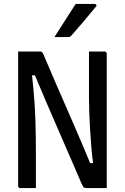

<svg xmlns="http://www.w3.org/2000/svg" viewBox="-20 -964 640 984"><path d="M164 0H84Q81 0 78.5 -1.5Q76 -3 74.5 -5Q73 -7 73 -11V-700H185Q189 -700 192.5 -698.5Q196 -697 199 -692.5Q202 -688 206 -677Q214 -658 228.5 -624.5Q243 -591 262 -546.5Q281 -502 304 -450Q327 -398 351.5 -341Q376 -284 401 -226Q422 -176 442 -128H457Q451 -172 448 -212Q444 -259 441.5 -302.5Q439 -346 437.5 -386Q436 -426 436 -465.5Q436 -505 436 -545V-700H516Q521 -700 524 -697Q527 -694 527 -689V0H424Q415 0 410 -3.5Q405 -7 398 -23Q374 -79 345 -146Q316 -213 283.5 -287.5Q251 -362 217 -441Q188 -508 159 -578H144Q148 -543 151 -511Q155 -470 157.5 -429.5Q160 -389 161.5 -347Q163 -305 163.5 -259Q164 -213 164 -161Q164 -126 164 -83Q164 -40 164 0ZM368 -944H465Q471 -944 473.5 -939Q476 -934 471 -929Q453 -908 439.5 -891.5Q426 -875 413.5 -860Q401 -845 385 -827Q369 -809 346 -782Q344 -779 339.5 -776.5Q335 -774 329 -774H259Q279 -805 296 -832Q313 -859 330.5 -886Q348 -913 368 -944Z"/></svg>

Font: Code D OnePiece
Style: Regular
Weight: 400
Version: Version 1.085; ttfautohint (v1.8.4.7-5d5b);Nerd Fonts 3.0.2